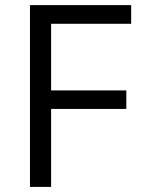

<svg xmlns="http://www.w3.org/2000/svg" viewBox="-20 -734 556 754"><path d="M180.7 0H97.7V-713.9H495.1V-640.6H180.7V-378.9H476.1V-306.2H180.7Z"/></svg>

Font: Open Sans
Style: Regular
Weight: 400
Designer: Monotype Design Team
Foundry: Monotype Imaging Inc.
Version: Version 3.000; ttfautohint (v1.8.4)